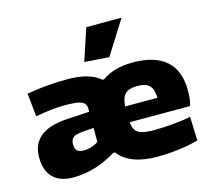

<svg xmlns="http://www.w3.org/2000/svg" viewBox="-114 -946 1218 1099"><g transform="rotate(-15 495.0 -396.0)"><path d="M423 -617 486 -807H695L569 -607ZM687 15Q525 15 459 -72H449Q383 -32 320 -13.5Q257 5 193 5Q114 5 73 -36.5Q32 -78 32 -156Q32 -234 83 -277Q134 -320 242 -327L377 -335V-347Q377 -366 371 -377.5Q365 -389 350 -395.5Q335 -402 310 -404.5Q285 -407 246 -407Q211 -407 167.5 -402Q124 -397 77 -388L63 -526Q125 -537 183.5 -542Q242 -547 305 -547Q435 -547 498 -492H507Q541 -517 586.5 -530Q632 -543 690 -543Q821 -543 887.5 -483.5Q954 -424 954 -309Q954 -280 951.5 -257.5Q949 -235 943 -217H585Q589 -169 616.5 -153Q644 -137 706 -137Q733 -137 764 -138.5Q795 -140 825 -143Q855 -146 882 -149.5Q909 -153 927 -158L932 -16Q878 -1 814 7Q750 15 687 15ZM292 -129Q315 -129 340 -137.5Q365 -146 377 -157V-239L310 -234Q269 -231 254 -218Q239 -205 239 -179Q239 -151 251 -140Q263 -129 292 -129ZM775 -311Q773 -362 752 -384Q731 -406 680 -406Q631 -406 609 -385Q587 -364 583 -311Z"/></g></svg>

Font: Encode Sans Wide
Style: ExtraBold
Weight: 800
Designer: Pablo Impallari, Andres Torresi
Foundry: Pablo Impallari, Andres Torresi
Version: Version 1.000; ttfautohint (v1.00) -l 8 -r 50 -G 200 -x 14 -